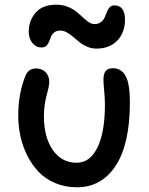

<svg xmlns="http://www.w3.org/2000/svg" viewBox="-20 -753 637 822"><path d="M158.2 -549.8Q133.8 -549.8 118.4 -569.3Q103 -588.9 103 -617.2Q103 -664.1 132.3 -698.5Q161.6 -732.9 221.2 -732.9Q246.6 -732.9 268.8 -724.4Q291 -715.8 306.2 -703.6Q321.3 -691.4 334.2 -679.2Q347.2 -667 359.6 -658.4Q372.1 -649.9 383.8 -649.9Q400.9 -649.9 411.9 -658.2Q422.9 -666.5 428 -678.2Q433.1 -689.9 437.5 -701.7Q441.9 -713.4 449.5 -721.7Q457 -730 469.2 -730Q515.1 -730 515.1 -668.9Q515.1 -613.3 481.9 -579.1Q448.7 -544.9 393.1 -544.9Q372.1 -544.9 353.3 -553Q334.5 -561 320.6 -572.3Q306.6 -583.5 293.7 -594.7Q280.8 -606 266.6 -614Q252.4 -622.1 238.8 -622.1Q222.7 -622.1 212.9 -614.7Q203.1 -607.4 198.7 -596.7Q194.3 -585.9 190.4 -575.2Q186.5 -564.5 178.7 -557.1Q170.9 -549.8 158.2 -549.8ZM309.1 48.8Q258.8 48.8 216.6 31Q174.3 13.2 145.5 -17.1Q116.7 -47.4 96.7 -87.2Q76.7 -127 67.4 -170.4Q58.1 -213.9 58.1 -258.8Q58.1 -351.6 87.9 -425.8Q100.1 -460 134.8 -460Q159.7 -460 175.3 -443.8Q190.9 -427.7 190.9 -401.9Q190.9 -385.7 179.4 -343.3Q168 -300.8 168 -255.9Q168 -165.5 206.1 -110.8Q244.1 -56.2 308.1 -56.2Q365.7 -56.2 397.5 -122.1Q429.2 -188 429.2 -304.2Q429.2 -332.5 426 -365Q422.9 -397.5 422.9 -411.1Q422.9 -436.5 432.1 -448.7Q441.4 -460.9 463.9 -460.9Q499.5 -460.9 517.8 -427.7Q536.1 -394.5 536.1 -315.9Q536.1 -136.7 475.6 -43.9Q415 48.8 309.1 48.8Z"/></svg>

Font: Shantell Sans Bouncy
Style: Regular
Weight: 500
Designer: Stephen Nixon, Anya Danilova, Shantell Martin
Foundry: Arrow Type
Version: Version 1.006;[9816181b4]